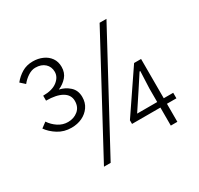

<svg xmlns="http://www.w3.org/2000/svg" viewBox="-158 -936 1186 1143"><g transform="rotate(-30 435.0 -364.5)"><path d="M197 -284Q146 -284 106 -309Q66 -334 43 -367L79 -394Q99 -364 129.5 -344Q160 -324 196 -324Q236 -324 264.5 -347.5Q293 -371 293 -413Q293 -455 254 -477.5Q215 -500 145 -500V-534Q208 -534 242 -560.5Q276 -587 276 -623Q276 -658 252 -680Q228 -702 187 -702Q162 -702 136.5 -685.5Q111 -669 92 -645L61 -673Q85 -703 117.5 -722.5Q150 -742 193 -742Q229 -742 259.5 -728.5Q290 -715 308 -689.5Q326 -664 326 -628Q326 -588 302.5 -561Q279 -534 244 -519Q283 -511 313 -484Q343 -457 343 -411Q343 -372 323 -343.5Q303 -315 270.5 -299.5Q238 -284 197 -284ZM247 13 653 -742H700L293 13ZM714 0V-255L719 -372H714L654 -280L576 -162H824V-124H519V-149L711 -432H759V0Z"/></g></svg>

Font: Noto Sans SC Thin Light
Style: Regular
Weight: 300
Version: Version 2.004-H2;hotconv 1.0.118;makeotfexe 2.5.65603